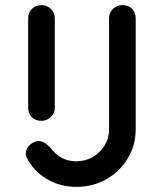

<svg xmlns="http://www.w3.org/2000/svg" viewBox="-20 -720 631 750"><path d="M194 -299Q194 -277 178 -262.5Q162 -248 142 -248Q118 -248 104 -262.5Q90 -277 90 -299V-649Q90 -671 105 -685.5Q120 -700 143 -700Q163 -700 178.5 -685.5Q194 -671 194 -649ZM278 10Q219 10 169.5 -17Q120 -44 91 -92Q81 -107 81 -120Q81 -141 97.5 -155Q114 -169 130 -169Q143 -169 155 -161.5Q167 -154 177 -143Q196 -117 221 -103.5Q246 -90 278 -90Q313 -90 342 -106.5Q371 -123 388.5 -151.5Q406 -180 406 -214V-649Q406 -671 421.5 -685.5Q437 -700 458 -700Q482 -700 496 -685.5Q510 -671 510 -649V-214Q510 -153 479.5 -102Q449 -51 396.5 -20.5Q344 10 278 10Z"/></svg>

Font: Quicksand SemiBold
Style: Regular
Weight: 600
Designer: Andrew Paglinawan
Foundry: Andrew Paglinawan
Version: Version 3.004